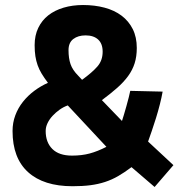

<svg xmlns="http://www.w3.org/2000/svg" viewBox="-20 -730 740 765"><path d="M311 -710Q357 -710 396.5 -699.5Q436 -689 464.5 -667.5Q493 -646 509 -614Q525 -582 525 -539Q525 -505 516.5 -478Q508 -451 490.5 -427Q473 -403 447 -380Q421 -357 386 -331L466 -248Q469 -256 473.5 -272Q478 -288 483.5 -306.5Q489 -325 493 -342Q497 -359 499 -368L628 -365Q624 -342 617 -314.5Q610 -287 601.5 -259.5Q593 -232 584.5 -207.5Q576 -183 570 -166L671 -72L596 15L504 -64Q476 -43 451 -28.5Q426 -14 398.5 -5Q371 4 340 8Q309 12 269 12Q154 12 92 -44Q30 -100 30 -208Q30 -241 41 -270.5Q52 -300 71.5 -324.5Q91 -349 116.5 -368Q142 -387 171 -400Q156 -420 146 -436.5Q136 -453 130 -470Q124 -487 121 -506Q118 -525 118 -550Q118 -589 132.5 -619Q147 -649 172.5 -669Q198 -689 233.5 -699.5Q269 -710 311 -710ZM267 -110Q306 -110 337.5 -118.5Q369 -127 404 -145L250 -310Q233 -304 217.5 -293Q202 -282 189.5 -268.5Q177 -255 169.5 -239.5Q162 -224 162 -208Q162 -163 188.5 -136.5Q215 -110 267 -110ZM253 -530Q253 -498 261 -474.5Q269 -451 292 -428L307 -412Q347 -441 368 -465Q389 -489 389 -524Q389 -556 371 -572.5Q353 -589 321 -589Q291 -589 272 -574.5Q253 -560 253 -530Z"/></svg>

Font: Panefresco 999wt
Style: Regular
Weight: 900
Version: Version 1.001